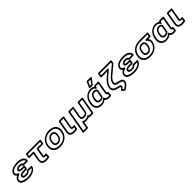

<svg xmlns="http://www.w3.org/2000/svg" viewBox="643 -3188 5796 5796"><g transform="rotate(-45 3541.0 -289.5)"><path d="M500 -131H621C606 -96 575 -70 536 -52C489 -30 422 -15 352 -15C233 -15 145 -46 114 -97C105 -112 101 -129 105 -149C114 -200 158 -230 224 -248C224 -248 274 -281 235 -296C186 -315 152 -346 159 -384C176 -482 318 -513 440 -513C549 -513 624 -479 651 -429C656 -420 658 -411 659 -401H538C526 -451 464 -456 420 -456C371 -456 320 -445 291 -406C284 -396 278 -385 276 -373C264 -305 338 -292 392 -292H476L469 -248H385C325 -248 239 -236 226 -160C213 -87 297 -71 352 -71C410 -71 471 -86 500 -131ZM376 -198H485C496 -198 511 -208 514 -223L531 -317C533 -328 525 -342 510 -342H401C342 -342 323 -359 326 -373C326 -375 327 -377 330 -381C339 -394 366 -406 411 -406C467 -406 491 -390 489 -376C487 -365 494 -351 509 -351H679C690 -351 705 -361 708 -376C713 -406 709 -435 696 -459C658 -528 566 -563 448 -563C404 -563 364 -560 326 -553C234 -536 128 -491 109 -384C100 -333 126 -297 159 -274C110 -250 66 -210 55 -149C50 -119 55 -91 69 -67C112 4 218 35 343 35C420 35 494 19 551 -8C607 -34 666 -82 679 -156C681 -167 673 -181 658 -181H489C478 -181 463 -171 460 -156C460 -154 458 -151 455 -148C441 -133 409 -121 361 -121C302 -121 273 -141 276 -160C280 -183 309 -198 376 -198Z M1116 -15C1000 -15 963 -65 980 -162L1025 -415C1028 -430 1015 -440 1004 -440H834L845 -503H1368L1357 -440H1173C1158 -440 1146 -426 1144 -415L1099 -160C1091 -117 1108 -80 1163 -80C1178 -80 1191 -81 1201 -83L1200 -24C1174 -18 1149 -15 1116 -15ZM1108 35C1156 35 1192 28 1228 18C1240 15 1251 3 1251 -10L1252 -117C1252 -138 1235 -140 1224 -137C1203 -132 1197 -130 1172 -130C1145 -130 1144 -134 1149 -160L1190 -390H1373C1384 -390 1400 -400 1403 -415L1423 -528C1425 -539 1417 -553 1402 -553H829C818 -553 802 -543 799 -528L779 -415C777 -404 785 -390 800 -390H970L930 -162C908 -39 971 35 1108 35Z M1794 -513C1936 -513 2008 -451 2027 -367C2034 -338 2034 -305 2028 -269L2026 -259C1999 -105 1874 -15 1708 -15C1566 -15 1494 -77 1475 -161C1468 -190 1469 -223 1475 -259L1476 -269C1503 -423 1628 -513 1794 -513ZM2076 -259 2078 -269C2085 -311 2085 -349 2077 -385C2053 -490 1961 -563 1803 -563C1609 -563 1458 -449 1426 -269L1425 -259C1418 -217 1418 -179 1426 -143C1450 -38 1541 35 1699 35C1893 35 2044 -79 2076 -259ZM1908 -269C1924 -357 1900 -449 1783 -449C1667 -449 1611 -356 1596 -269L1594 -259C1578 -169 1600 -79 1719 -79C1836 -79 1891 -170 1907 -259ZM1858 -269 1857 -259C1843 -181 1809 -129 1728 -129C1646 -129 1630 -181 1644 -259L1646 -269C1659 -345 1695 -399 1774 -399C1854 -399 1872 -346 1858 -269Z M2317 -20C2204 -20 2167 -62 2182 -150L2245 -503H2365L2304 -165C2294 -111 2326 -85 2381 -85C2389 -85 2400 -85 2406 -86L2395 -27C2371 -22 2348 -20 2317 -20ZM2308 30C2350 30 2385 26 2419 17C2430 14 2440 4 2442 -7L2461 -114C2465 -136 2447 -140 2437 -139L2415 -136C2408 -135 2400 -135 2390 -135C2351 -135 2350 -140 2354 -165L2419 -528C2421 -542 2413 -553 2399 -553H2229C2218 -553 2202 -543 2199 -528L2132 -150C2111 -33 2177 30 2308 30Z M2936 -52C2906 -30 2868 -15 2814 -15C2777 -15 2748 -22 2727 -34C2727 -34 2694 -58 2686 -12L2653 178H2534L2654 -503H2773L2724 -226C2710 -147 2727 -79 2829 -79C2896 -79 2947 -101 2981 -142C2984 -146 2986 -152 2987 -156L3048 -503H3168L3083 -25H2974V-36C2974 -36 2979 -83 2936 -52ZM2922 10C2924 18 2932 25 2942 25H3100C3111 25 3126 15 3129 0L3222 -528C3224 -539 3217 -553 3202 -553H3032C3021 -553 3006 -543 3003 -528L2939 -164C2919 -144 2890 -129 2838 -129C2769 -129 2762 -158 2774 -226L2827 -528C2829 -539 2822 -553 2807 -553H2638C2627 -553 2611 -543 2608 -528L2479 203C2477 214 2485 228 2500 228H2669C2680 228 2695 218 2698 203L2730 25C2751 32 2777 35 2805 35C2850 35 2888 26 2922 10Z M3568 -513C3637 -513 3668 -487 3691 -450C3691 -450 3719 -411 3737 -460L3752 -503H3853L3795 -171C3790 -142 3784 -87 3837 -81L3835 -19C3821 -16 3808 -15 3788 -15C3718 -15 3688 -42 3676 -82C3676 -82 3668 -123 3634 -86C3597 -45 3553 -15 3479 -15C3359 -15 3307 -76 3295 -153C3291 -182 3292 -214 3298 -250L3300 -260C3320 -376 3376 -458 3467 -495C3496 -507 3530 -513 3568 -513ZM3250 -260 3248 -250C3241 -210 3240 -172 3245 -138C3260 -42 3330 35 3470 35C3542 35 3597 10 3641 -28C3665 12 3712 35 3780 35C3812 35 3837 32 3865 21C3875 17 3885 7 3885 -5L3889 -111C3890 -143 3865 -133 3858 -131H3854C3841 -131 3839 -136 3845 -171L3908 -528C3910 -539 3902 -553 3887 -553H3741C3731 -553 3717 -545 3712 -533L3707 -517C3679 -544 3637 -563 3577 -563C3392 -563 3279 -427 3250 -260ZM3709 -387C3692 -422 3660 -449 3599 -449C3480 -449 3434 -343 3419 -260L3417 -250C3402 -167 3420 -79 3532 -79C3591 -79 3635 -101 3666 -137C3670 -141 3672 -147 3673 -151C3675 -161 3674 -167 3675 -171L3711 -373C3712 -378 3711 -384 3709 -387ZM3660 -365 3625 -171C3624 -166 3624 -163 3624 -159C3607 -142 3583 -129 3541 -129C3467 -129 3454 -176 3467 -250L3469 -260C3483 -340 3515 -399 3590 -399C3632 -399 3648 -386 3660 -365ZM3682 -757H3773L3685 -638H3630ZM3671 -807C3661 -807 3649 -799 3644 -788L3571 -619C3557 -587 3586 -588 3589 -588H3690C3698 -588 3708 -593 3714 -601L3840 -770C3870 -811 3825 -807 3825 -807Z M4309 53C4319 -2 4266 -12 4237 -18L4194 -27C4087 -53 4023 -90 4040 -187C4055 -274 4103 -333 4161 -390C4184 -413 4211 -437 4240 -462L4380 -580C4380 -580 4419 -623 4370 -623H4092L4103 -686H4576L4568 -640L4329 -439C4262 -383 4182 -322 4162 -208C4148 -131 4198 -104 4253 -89L4299 -78C4385 -57 4444 -40 4433 24C4429 48 4405 76 4381 98C4357 120 4326 143 4297 160L4256 131C4277 112 4304 84 4309 53ZM4631 -711C4633 -724 4624 -736 4610 -736H4087C4076 -736 4060 -726 4057 -711L4037 -598C4035 -587 4043 -573 4058 -573H4301L4211 -498C4180 -472 4152 -446 4128 -422C4067 -362 4008 -290 3990 -187C3966 -53 4066 -5 4175 21L4218 30C4258 38 4260 45 4259 51C4257 58 4258 61 4246 76C4237 88 4222 101 4202 116C4172 139 4196 155 4198 156L4275 211C4281 216 4292 217 4301 212C4341 191 4381 162 4413 132C4439 108 4475 70 4483 24C4503 -87 4393 -108 4319 -126L4274 -137C4223 -151 4204 -163 4212 -208C4228 -299 4288 -345 4358 -403L4606 -612C4611 -616 4615 -623 4616 -630Z M5016 -131H5137C5122 -96 5091 -70 5052 -52C5005 -30 4938 -15 4868 -15C4749 -15 4661 -46 4630 -97C4621 -112 4617 -129 4621 -149C4630 -200 4674 -230 4740 -248C4740 -248 4790 -281 4751 -296C4702 -315 4668 -346 4675 -384C4692 -482 4834 -513 4956 -513C5065 -513 5140 -479 5167 -429C5172 -420 5174 -411 5175 -401H5054C5042 -451 4980 -456 4936 -456C4887 -456 4836 -445 4807 -406C4800 -396 4794 -385 4792 -373C4780 -305 4854 -292 4908 -292H4992L4985 -248H4901C4841 -248 4755 -236 4742 -160C4729 -87 4813 -71 4868 -71C4926 -71 4987 -86 5016 -131ZM4892 -198H5001C5012 -198 5027 -208 5030 -223L5047 -317C5049 -328 5041 -342 5026 -342H4917C4858 -342 4839 -359 4842 -373C4842 -375 4843 -377 4846 -381C4855 -394 4882 -406 4927 -406C4983 -406 5007 -390 5005 -376C5003 -365 5010 -351 5025 -351H5195C5206 -351 5221 -361 5224 -376C5229 -406 5225 -435 5212 -459C5174 -528 5082 -563 4964 -563C4920 -563 4880 -560 4842 -553C4750 -536 4644 -491 4625 -384C4616 -333 4642 -297 4675 -274C4626 -250 4582 -210 4571 -149C4566 -119 4571 -91 4585 -67C4628 4 4734 35 4859 35C4936 35 5010 19 5067 -8C5123 -34 5182 -82 5195 -156C5197 -167 5189 -181 5174 -181H5005C4994 -181 4979 -171 4976 -156C4976 -154 4974 -151 4971 -148C4957 -133 4925 -121 4877 -121C4818 -121 4789 -141 4792 -160C4796 -183 4825 -198 4892 -198Z M5554 -15C5412 -15 5341 -77 5322 -161C5315 -190 5316 -223 5322 -259L5323 -269C5349 -419 5475 -503 5638 -503H5951L5939 -439H5816C5816 -439 5761 -418 5793 -393C5827 -366 5853 -331 5860 -289C5862 -276 5861 -263 5859 -249L5857 -239C5832 -97 5709 -15 5554 -15ZM5273 -269 5272 -259C5265 -217 5265 -179 5273 -143C5297 -39 5387 35 5545 35C5594 35 5639 28 5681 14C5795 -25 5885 -112 5907 -239L5909 -249C5920 -311 5899 -355 5874 -389H5956C5967 -389 5982 -399 5985 -414L6005 -528C6007 -539 6000 -553 5985 -553H5647C5456 -553 5304 -446 5273 -269ZM5627 -439C5515 -439 5458 -356 5443 -269L5441 -259C5425 -170 5446 -79 5565 -79C5680 -79 5728 -177 5742 -259L5743 -269C5757 -351 5738 -439 5627 -439ZM5618 -389C5691 -389 5706 -341 5693 -269L5692 -259C5679 -183 5648 -129 5574 -129C5492 -129 5477 -181 5491 -259L5493 -269C5506 -341 5539 -389 5618 -389Z M6338 -513C6407 -513 6438 -487 6461 -450C6461 -450 6489 -411 6507 -460L6522 -503H6623L6565 -171C6560 -142 6554 -87 6607 -81L6605 -19C6591 -16 6578 -15 6558 -15C6488 -15 6458 -42 6446 -82C6446 -82 6438 -123 6404 -86C6367 -45 6323 -15 6249 -15C6129 -15 6077 -76 6065 -153C6061 -182 6062 -214 6068 -250L6070 -260C6090 -376 6146 -458 6237 -495C6266 -507 6300 -513 6338 -513ZM6020 -260 6018 -250C6011 -210 6010 -172 6015 -138C6030 -42 6100 35 6240 35C6312 35 6367 10 6411 -28C6435 12 6482 35 6550 35C6582 35 6607 32 6635 21C6645 17 6655 7 6655 -5L6659 -111C6660 -143 6635 -133 6628 -131H6624C6611 -131 6609 -136 6615 -171L6678 -528C6680 -539 6672 -553 6657 -553H6511C6501 -553 6487 -545 6482 -533L6477 -517C6449 -544 6407 -563 6347 -563C6162 -563 6049 -427 6020 -260ZM6479 -387C6462 -422 6430 -449 6369 -449C6250 -449 6204 -343 6189 -260L6187 -250C6172 -167 6190 -79 6302 -79C6361 -79 6405 -101 6436 -137C6440 -141 6442 -147 6443 -151C6445 -161 6444 -167 6445 -171L6481 -373C6482 -378 6481 -384 6479 -387ZM6430 -365 6395 -171C6394 -166 6394 -163 6394 -159C6377 -142 6353 -129 6311 -129C6237 -129 6224 -176 6237 -250L6239 -260C6253 -340 6285 -399 6360 -399C6402 -399 6418 -386 6430 -365Z M6930 -20C6817 -20 6780 -62 6795 -150L6858 -503H6978L6917 -165C6907 -111 6939 -85 6994 -85C7002 -85 7013 -85 7019 -86L7008 -27C6984 -22 6961 -20 6930 -20ZM6921 30C6963 30 6998 26 7032 17C7043 14 7053 4 7055 -7L7074 -114C7078 -136 7060 -140 7050 -139L7028 -136C7021 -135 7013 -135 7003 -135C6964 -135 6963 -140 6967 -165L7032 -528C7034 -542 7026 -553 7012 -553H6842C6831 -553 6815 -543 6812 -528L6745 -150C6724 -33 6790 30 6921 30Z"/></g></svg>

Font: Asimov
Style: XWidOuIt
Weight: 500
Designer: Google
Version: Version 2.000980; 2014